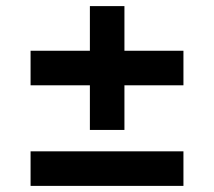

<svg xmlns="http://www.w3.org/2000/svg" viewBox="-20 -608 700 628"><path d="M274 -329H80V-442H274V-588H387V-442H580V-329H387V-183H274ZM80 -113H580V0H80Z"/></svg>

Font: Evergrow Sans
Style: Bold
Weight: 700
Foundry: 10Web
Version: Version 1.000